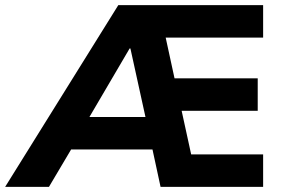

<svg xmlns="http://www.w3.org/2000/svg" viewBox="-62 -725 1102 745"><path d="M-42 0 397 -705H959V-579H527L572 -620L625 -376L563 -421H938V-295H590L633 -340L690 -79L627 -126H959V0H561L518 -199L568 -145H183L243 -194L128 0ZM441 -537 265 -237 255 -271H542L511 -232L444 -537Z"/></svg>

Font: Nunito Sans 10pt ExtraBold
Style: Regular
Weight: 800
Designer: Vernon Adams
Foundry: Vernon Adams
Version: Version 3.101;gftools[0.9.27]